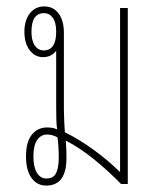

<svg xmlns="http://www.w3.org/2000/svg" viewBox="-20 -573 488 598"><path d="M187 -81Q187 5 124 5Q95 5 78 -19Q61 -43 61 -85Q61 -132 79.5 -154Q98 -176 126 -176Q134 -176 141.5 -175Q149 -174 158 -170Q156 -182 155.5 -201Q155 -220 155 -241V-415Q140 -395 114 -395Q89 -395 72.5 -416.5Q56 -438 56 -474Q56 -510 73 -531.5Q90 -553 118 -553Q146 -553 162.5 -531Q179 -509 179 -471V-231Q179 -216 180 -196Q181 -176 182 -161Q225 -140 269.5 -108Q314 -76 353 -38L354 -39V-548H378V0H357Q316 -42 272 -77.5Q228 -113 185 -135Q187 -110 187 -81ZM116 -416Q155 -416 155 -474Q155 -503 144.5 -517.5Q134 -532 117 -532Q78 -532 78 -474Q78 -446 88.5 -431Q99 -416 116 -416ZM124 -17Q147 -17 155 -34.5Q163 -52 163 -82Q163 -99 162 -115.5Q161 -132 159 -145Q144 -154 126 -154Q108 -154 96 -137.5Q84 -121 84 -85Q84 -53 95 -35Q106 -17 124 -17Z"/></svg>

Font: Noto Sans Thai Looped ExtraCondensed Thin
Style: Regular
Weight: 100
Width: 2
Designer: Sasikarn Vongin, Ben Mitchell
Foundry: The Fontpad Ltd
Version: Version 1.001; ttfautohint (v1.8.4.7-5d5b)